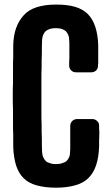

<svg xmlns="http://www.w3.org/2000/svg" viewBox="-20 -829 469 858"><path d="M85 -33.2C99.6 -18.6 118.2 -7.8 142.6 -1C167 5.9 196.3 9.8 230.5 9.8C263.7 9.8 292 5.9 316.4 -1C340.8 -7.8 360.4 -18.6 375 -33.2C389.6 -47.9 401.4 -66.4 409.2 -89.8C417 -113.3 421.9 -141.6 422.9 -173.8V-204.1C423.8 -214.8 423.8 -224.6 423.8 -235.4C423.8 -241.2 423.8 -247.1 422.9 -252V-267.6C422.9 -276.4 419.9 -283.2 414.1 -288.1C408.2 -293.9 401.4 -296.9 393.6 -296.9H324.2C315.4 -296.9 308.6 -293.9 302.7 -288.1C296.9 -282.2 293.9 -275.4 293.9 -266.6V-258.8V-251V-223.6V-197.3V-172.9C293.9 -165 293.9 -157.2 293 -150.4C293 -141.6 292 -133.8 289.1 -127C286.1 -120.1 282.2 -114.3 277.3 -109.4C271.5 -104.5 264.6 -101.6 256.8 -99.6C249 -96.7 240.2 -95.7 229.5 -95.7C219.7 -95.7 210.9 -96.7 204.1 -99.6C196.3 -101.6 189.5 -104.5 184.6 -109.4C179.7 -114.3 175.8 -120.1 172.9 -127C169.9 -133.8 168.9 -141.6 168 -150.4C167 -169.9 167 -189.5 167 -210C166 -230.5 166 -251 166 -271.5C165 -293 165 -314.5 165 -335.9V-400.4V-464.8C165 -486.3 165 -507.8 166 -528.3C166 -549.8 166 -570.3 167 -590.8C167 -611.3 167 -630.9 168 -650.4C168.9 -659.2 169.9 -666 172.9 -672.9C175.8 -679.7 179.7 -685.5 184.6 -690.4C189.5 -694.3 196.3 -697.3 204.1 -700.2C210.9 -702.1 219.7 -703.1 229.5 -703.1C239.3 -703.1 248 -702.1 254.9 -700.2C261.7 -697.3 268.6 -694.3 273.4 -690.4C278.3 -685.5 282.2 -679.7 285.2 -672.9C288.1 -666 289.1 -659.2 289.1 -650.4C290 -643.6 290 -635.7 290 -627.9V-603.5V-577.1C290 -568.4 290 -560.5 289.1 -551.8V-543.9V-536.1C289.1 -527.3 292 -520.5 297.9 -514.6C303.7 -508.8 310.5 -505.9 319.3 -505.9H388.7C396.5 -505.9 403.3 -508.8 409.2 -513.7C415 -519.5 418 -526.4 418 -535.2V-539.1C418 -541 418 -543 418.9 -543.9V-565.4V-587.9V-608.4V-627C418 -659.2 413.1 -687.5 405.3 -710.9C397.5 -733.4 386.7 -752 372.1 -766.6C357.4 -781.2 337.9 -792 314.5 -798.8C291 -805.7 262.7 -808.6 230.5 -808.6C197.3 -808.6 168.9 -804.7 144.5 -796.9C120.1 -789.1 100.6 -777.3 85.9 -760.7C71.3 -744.1 59.6 -725.6 51.8 -703.1C43.9 -680.7 40 -655.3 39.1 -627V-575.2C38.1 -557.6 38.1 -539.1 38.1 -519.5V-460C37.1 -440.4 37.1 -420.9 37.1 -400.4C37.1 -379.9 37.1 -359.4 38.1 -339.8V-281.2C38.1 -261.7 38.1 -243.2 39.1 -225.6V-173.8C40 -141.6 44.9 -113.3 51.8 -89.8C59.6 -66.4 70.3 -47.9 85 -33.2Z"/></svg>

Font: Yellow Ladder Regular
Style: Regular
Weight: 400
Designer: Zima Creative
Version: Version 2.002